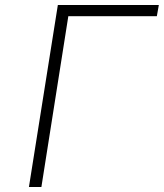

<svg xmlns="http://www.w3.org/2000/svg" viewBox="-20 -750 657 770"><path d="M96 0 212 -730H617L609 -685H254L146 0Z"/></svg>

Font: NKDuy Mono Thin
Style: Italic
Weight: 100
Italic angle: -9°
Monospace: yes
Designer: NKDuy
Foundry: NKDuy
Version: Version 2.251; ttfautohint (v1.8.4.7-5d5b)